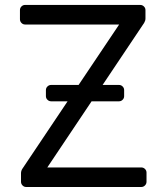

<svg xmlns="http://www.w3.org/2000/svg" viewBox="-20 -747 665 767"><path d="M63.9 -21V-54.7Q63.9 -63.9 68.9 -72.1L250 -342.3H184.3Q175.8 -342.3 169.6 -348.4Q163.4 -354.4 163.4 -362.9V-387.1Q163.4 -395.6 169.6 -401.6Q175.8 -407.7 184.3 -407.7H294L456 -649.1H80.3Q71.7 -649.1 65.7 -655.4Q59.7 -661.6 59.7 -670.1V-706.7Q59.7 -715.2 65.7 -721.2Q71.7 -727.3 80.3 -727.3H540.1Q548.7 -727.3 554.9 -721.2Q561.1 -715.2 561.1 -706.7V-672.9Q561.1 -664.4 555.8 -655.5L389.9 -407.7H455.3Q463.8 -407.7 469.8 -401.6Q475.9 -395.6 475.9 -387.1V-362.9Q475.9 -354.4 469.8 -348.4Q463.8 -342.3 455.3 -342.3H345.9L169 -78.1H544.4Q552.9 -78.1 559.1 -72.1Q565.3 -66.1 565.3 -57.5V-21Q565.3 -12.4 559.1 -6.2Q552.9 0 544.4 0H84.5Q76 0 70 -6.2Q63.9 -12.4 63.9 -21Z"/></svg>

Font: DeltaSans
Style: Regular
Weight: 400
Designer: Rasmus Andersson
Foundry: rsms
Version: Version 3.012